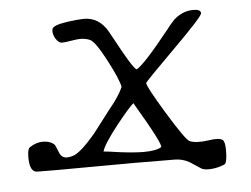

<svg xmlns="http://www.w3.org/2000/svg" viewBox="-45 -589 903 691"><g transform="rotate(-5 406.0 -243.5)"><path d="M740.7 -55.7Q750 -49.3 750 -19Q750 22.5 742.2 31.2Q739.3 34.2 720.7 40Q699.7 45.4 681.6 45.4Q666.5 45.4 657.2 41Q636.7 27.8 616.2 14.2Q591.8 0 562 0Q423.8 -1.5 242.2 0Q122.1 1 65.9 0Q39.1 -1 39.1 -54.2Q39.1 -85 48.8 -90.3Q71.8 -105.5 95.7 -105.5Q122.6 -105.5 138.2 -90.3Q139.2 -89.4 150.4 -62Q158.2 -41.5 178.2 -41.5Q187.5 -41.5 199.7 -45.4Q228 -54.2 283.2 -120.1Q314 -160.2 344.2 -199.7Q381.8 -245.1 395.5 -277.3Q390.6 -304.7 354.5 -373.5Q316.9 -445.8 297.9 -455.1Q283.7 -461.9 262.7 -462.4Q251.5 -462.4 229 -458.5Q206.5 -454.6 195.8 -454.6Q184.1 -454.6 173.8 -470.7Q165 -484.9 165 -498.5Q165 -503.4 166 -506.3Q168.5 -519.5 218.8 -527.3Q255.9 -532.7 281.2 -533.2Q336.9 -533.2 367.7 -478.5Q388.7 -440.9 409.7 -402.3Q442.9 -342.8 454.6 -335.4Q480.5 -347.2 577.6 -468.8Q586.4 -481.4 606 -502.4Q638.2 -530.8 676.3 -530.8Q703.6 -530.8 703.6 -516.6Q703.6 -504.9 594.2 -396.2Q484.9 -287.6 484.9 -283.2Q484.9 -270 546.6 -168.7Q608.4 -67.4 622.6 -61.5Q645.5 -52.2 688.5 -58.1Q728 -64.5 740.7 -55.7ZM518.1 -48.8Q527.3 -55.2 432.6 -215.3Q413.1 -198.2 368.7 -142.1Q316.9 -76.2 310.5 -51.3Q316.9 -51.3 371.1 -43.5Q422.9 -37.1 454.6 -37.1Q499 -37.1 518.1 -48.8Z"/></g></svg>

Font: Accordance
Style: Regular
Weight: 400
Version: Version 1.1 (build May 11, 2018) Miklal Software Solutions, 